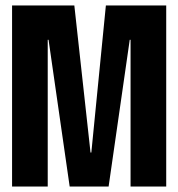

<svg xmlns="http://www.w3.org/2000/svg" viewBox="-20 -680 650 700"><path d="M24 0V-660H251L310 -124H313L366 -660H586V0H456V-535H453L376 0H234L157 -535H154V0Z"/></svg>

Font: Bricolage Grotesque 96pt Condensed Bricolage Grotesque 48pt Condensed Regular
Style: Bold
Weight: 700
Width: 3
Designer: Mathieu Triay
Foundry: Atelier Triay
Version: Version 1.001; ttfautohint (v1.8.4.7-5d5b);gftools[0.9.33.de